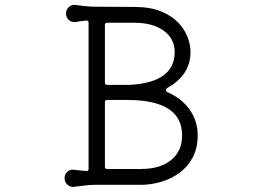

<svg xmlns="http://www.w3.org/2000/svg" viewBox="-20 -744 1040 776"><path d="M279 11Q264 13 252.5 2.5Q241 -8 241 -24Q241 -40 252.5 -50Q264 -60 279 -58Q291 -56 303.5 -55Q316 -54 329 -53H331Q338 -53 338 -61V-652Q338 -661 329 -661Q307 -659 285 -655Q270 -653 258.5 -663Q247 -673 247 -689Q247 -706 258.5 -716Q270 -726 285 -724Q300 -722 317 -720Q334 -718 350 -717L523 -716Q586 -716 629.5 -698.5Q673 -681 699.5 -653.5Q726 -626 738 -594.5Q750 -563 750 -534Q750 -441 657 -389Q651 -385 651 -380Q651 -374 658 -371Q716 -345 747.5 -299.5Q779 -254 779 -197Q779 -146 759 -108Q739 -70 705.5 -45.5Q672 -21 631 -9Q590 3 549 3H363Q343 3 321 6Q299 9 279 11ZM413 -401H505Q686 -411 686 -534Q686 -588 641.5 -620Q597 -652 523 -652H413Q404 -652 404 -643V-410Q404 -401 413 -401ZM413 -61H549Q627 -61 671.5 -97Q716 -133 716 -197Q716 -340 494 -340H413Q404 -340 404 -331V-70Q404 -61 413 -61Z"/></svg>

Font: Kiwi Maru Light
Style: Regular
Weight: 300
Designer: Hiroki-Chan
Version: Version 1.100